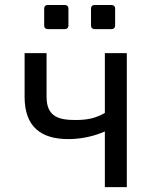

<svg xmlns="http://www.w3.org/2000/svg" viewBox="-20 -765 642 785"><path d="M175.3 -646H245.1C254.4 -646 259.8 -651.4 259.8 -660.6V-730C259.8 -739.3 254.4 -744.6 245.1 -744.6H175.3C166 -744.6 160.6 -739.3 160.6 -730V-660.6C160.6 -651.4 166 -646 175.3 -646ZM366.7 -646H436C445.3 -646 450.7 -651.4 450.7 -660.6V-730C450.7 -739.3 445.3 -744.6 436 -744.6H366.7C357.4 -744.6 352.1 -739.3 352.1 -730V-660.6C352.1 -651.4 357.4 -646 366.7 -646ZM408.7 0H498.5V-547.9H408.7V-303.2C369.6 -280.8 335.9 -274.4 288.1 -274.4C224.1 -274.4 170.4 -285.6 170.4 -368.7V-547.9H80.6V-368.7C80.6 -245.1 149.4 -196.3 259.3 -196.3C341.3 -196.3 398.9 -223.6 408.7 -227.5Z"/></svg>

Font: Hack
Style: Regular
Weight: 400
Monospace: yes
Designer: Christopher Simpkins
Foundry: Christopher Simpkins
Version: Version 2.010